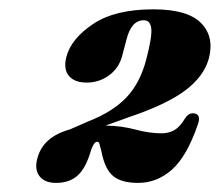

<svg xmlns="http://www.w3.org/2000/svg" viewBox="-20 -736 483 422"><path d="M62 -387.5Q74 -435 133.5 -451.5L173.5 -469Q227.5 -490 257.8 -521.8Q288 -553.5 301.5 -605.5Q314.5 -655 312.5 -673.2Q310.5 -691.5 296 -691.5Q268.5 -691.5 258 -649L248.5 -613Q241.5 -586.5 219.8 -570.5Q198 -554.5 170.5 -554.5Q143.5 -554.5 131.2 -569.5Q119 -584.5 126 -611.5Q136.5 -651 184.5 -683.2Q232.5 -715.5 317 -715.5Q392.5 -715.5 422 -685.2Q451.5 -655 439 -607.5Q428.5 -568.5 387.5 -537.5Q346.5 -506.5 262 -478L212 -460Q247 -459.5 277.8 -451.2Q308.5 -443 335 -443Q351 -443 363.2 -450Q375.5 -457 386.5 -475.5Q394 -487.5 405 -487Q423 -485.5 415 -463Q391 -392.5 358 -363.2Q325 -334 283.5 -334Q247 -334 228.8 -349Q210.5 -364 203 -403Q200 -414 198.8 -419.2Q197.5 -424.5 193.5 -424.5Q185 -424.5 177 -396Q166 -362.5 148.2 -348.2Q130.5 -334 103.5 -334Q78 -334 66.8 -348.8Q55.5 -363.5 62 -387.5Z"/></svg>

Font: Fraunces 144pt Soft Black
Style: Italic
Weight: 900
Italic angle: -16°
Version: Version 1.000;[b76b70a41]